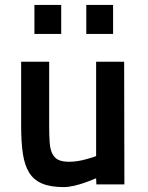

<svg xmlns="http://www.w3.org/2000/svg" viewBox="-20 -750 600 781"><path d="M485 -499 486 0H372L371 -25Q348 -15 325 -7Q305 0 282 5.5Q259 11 239 11Q185 11 151 -3.5Q117 -18 98.5 -48Q80 -78 73 -125Q66 -172 66 -238V-499H180V-239Q180 -199 182 -171Q184 -143 192.5 -125.5Q201 -108 217 -100Q233 -92 262 -92Q279 -92 297.5 -95Q316 -98 333 -103Q352 -108 371 -115V-499ZM120 -730H229V-612H120ZM331 -730H440V-612H331Z"/></svg>

Font: Panefresco 800wt
Style: Regular
Weight: 800
Designer: Campivisivi
Foundry: Campivisivi & Chank Co
Version: Version 1.001